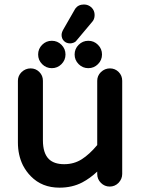

<svg xmlns="http://www.w3.org/2000/svg" viewBox="-20 -822 635 863"><path d="M256.8 -665Q256.8 -675.8 264.6 -689.5Q317.4 -781.2 318.4 -783.2Q332 -801.8 357.4 -801.8Q377 -801.8 391.6 -788.1Q405.3 -774.4 405.3 -754.4Q405.3 -734.4 392.6 -721.7Q324.2 -639.6 320.8 -636.2Q317.4 -632.8 310.1 -629.9Q302.7 -627 294.9 -627Q278.3 -627 267.6 -637.7Q256.8 -648.4 256.8 -665ZM169.4 -533.7Q151.4 -551.8 151.4 -577.1Q151.4 -602.5 169.4 -620.6Q187.5 -638.7 212.9 -638.7Q238.3 -638.7 256.3 -620.6Q274.4 -602.5 274.4 -577.1Q274.4 -551.8 256.3 -533.7Q238.3 -515.6 212.9 -515.6Q187.5 -515.6 169.4 -533.7ZM333.5 -533.7Q315.4 -551.8 315.4 -577.1Q315.4 -602.5 333.5 -620.6Q351.6 -638.7 377 -638.7Q402.3 -638.7 420.4 -620.6Q438.5 -602.5 438.5 -577.1Q438.5 -551.8 420.4 -533.7Q402.3 -515.6 377 -515.6Q351.6 -515.6 333.5 -533.7ZM60.5 -181.6V-459Q60.5 -481.4 77.1 -498Q94.7 -514.6 117.7 -514.6Q140.6 -514.6 156.7 -498.5Q172.9 -482.4 172.9 -459V-191.4Q172.9 -133.8 199.2 -107.4Q222.7 -84 268.6 -84Q312.5 -84 347.2 -106Q381.8 -127.9 417 -169.9V-459Q417 -481.4 433.6 -498Q451.2 -514.6 474.1 -514.6Q497.1 -514.6 513.2 -498.5Q529.3 -482.4 529.3 -459V-40Q529.3 -17.6 512.7 0Q496.1 16.6 473.1 16.6Q450.2 16.6 433.6 0Q417 -16.6 417 -40V-50.8Q384.8 -20.5 349.6 -2Q304.7 21.5 247.1 21.5Q168.9 21.5 119.1 -29.3Q97.7 -50.8 83 -79.1Q60.5 -125 60.5 -181.6Z"/></svg>

Font: FakePearl
Style: SemiBold
Weight: 400
Version: Version 1.2